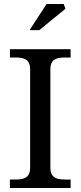

<svg xmlns="http://www.w3.org/2000/svg" viewBox="-20 -948 406 968"><path d="M234 -101V-600C234 -640 255 -658 303 -658H336V-700H30V-658H63C111 -658 132 -640 132 -600V-101C132 -61 111 -43 63 -43H30V0H336V-43H303C255 -43 234 -61 234 -101ZM129 -796H178L310 -904L301 -928H215Z"/></svg>

Font: LT Superior Serif Medium
Style: Regular
Weight: 500
Designer: Daniel Lyons
Foundry: LyonsType
Version: Version 2.120;FEAKit 1.0